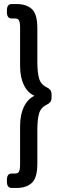

<svg xmlns="http://www.w3.org/2000/svg" viewBox="-20 -788 287 946"><path d="M63 -768Q109 -768 136.5 -744Q164 -720 164 -648V-482Q164 -434 172 -403.5Q180 -373 208 -359Q221 -353 227.5 -345Q234 -337 234 -322V-308Q234 -293 227.5 -285Q221 -277 208 -271Q180 -257 172 -227Q164 -197 164 -148V18Q164 89 136.5 113.5Q109 138 63 138H37Q14 138 14 106V99Q14 67 37 67H54Q69 67 74 57Q79 47 79 19V-168Q79 -223 98 -262Q117 -301 150 -316Q117 -330 98 -368.5Q79 -407 79 -462V-649Q79 -676 74 -686.5Q69 -697 54 -697H37Q14 -697 14 -729V-736Q14 -768 37 -768Z"/></svg>

Font: Asap Semi Condensed Medium
Style: Regular
Weight: 500
Width: 4
Designer: Pablo Cosgaya
Foundry: Omnibus-Type
Version: Version 3.001; ttfautohint (v1.8.4.7-5d5b)